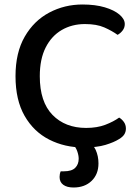

<svg xmlns="http://www.w3.org/2000/svg" viewBox="-20 -642 624 854"><path d="M535 -535Q535 -519 525.5 -506.5Q516 -494 503 -487Q478 -505 444 -520Q410 -535 358 -535Q300 -535 254.5 -508.5Q209 -482 183 -430.5Q157 -379 157 -303Q157 -189 213.5 -131Q270 -73 363 -73Q412 -73 448.5 -87Q485 -101 510 -119Q522 -112 531 -99.5Q540 -87 540 -70Q540 -56 533 -44.5Q526 -33 509 -23Q487 -9 449 2.5Q411 14 352 14Q268 14 199 -21Q130 -56 89.5 -126.5Q49 -197 49 -303Q49 -408 90 -479Q131 -550 199 -586Q267 -622 347 -622Q404 -622 446 -609.5Q488 -597 511.5 -577Q535 -557 535 -535ZM302 -3 362 -22Q393 -3 405.5 24.5Q418 52 418 85Q418 133 387.5 162.5Q357 192 307 192Q278 192 261.5 180Q245 168 245 145Q245 131 250 120H264Q299 120 314.5 104.5Q330 89 330 64Q330 49 323.5 30.5Q317 12 302 -3Z"/></svg>

Font: Baloo Bhaijaan 2 Medium
Style: Regular
Weight: 500
Designer: Sanskriti Dholi, Noopur Datye and Ek Type
Foundry: Ek Type
Version: Version 1.701